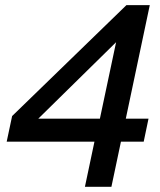

<svg xmlns="http://www.w3.org/2000/svg" viewBox="-20 -723 619 743"><path d="M308.6 0 352.1 -206.1 359.9 -232.4 445.3 -635.3 458 -587.9 95.2 -231.4 72.3 -263.7H554.7L536.1 -174.8H5.9L26.9 -273.9L469.2 -703.1H559.6L411.1 0Z"/></svg>

Font: Schibsted Grotesk Medium
Style: Italic
Weight: 500
Italic angle: -12°
Designer: Bakken & Baeck AS, Henrik Kongsvoll
Foundry: Schibsted ASA
Version: Version 1.100;gftools[0.9.25]